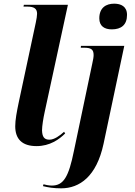

<svg xmlns="http://www.w3.org/2000/svg" viewBox="-20 -786 733 1046"><path d="M589 -626C640 -626 672 -650 672 -705C672 -751 639 -766 602 -766C559 -766 521 -745 521 -686C521 -643 550 -626 589 -626ZM179 10C252 10 303 -27 335 -59L329 -68C306 -47 276 -25 249 -25C220 -25 210 -42 209 -76C209 -99 216 -142 223 -174L350 -760H110L108 -750H129C167 -750 182 -738 182 -711C182 -701 179 -681 175 -663L82 -228C71 -175 63 -133 63 -98C63 -29 100 10 179 10ZM313 240C414 240 506 175 544 -2L657 -536H421L420 -526H438C476 -526 490 -517 490 -486C490 -474 487 -459 483 -441L383 35C354 179 326 225 262 225C248 225 226 221 217 218L214 228C242 235 271 240 313 240Z"/></svg>

Font: Noto Serif Display
Style: Bold Italic
Weight: 700
Italic angle: -12°
Designer: Monotype Design Team
Foundry: Monotype Imaging Inc.
Version: Version 2.009